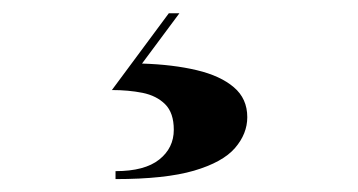

<svg xmlns="http://www.w3.org/2000/svg" viewBox="-20 -22 540 290"><path d="M154.5 248.5V236.5Q198.5 236.5 220.5 219Q242.5 201.5 242.5 174Q242.5 148.5 229.5 135.5Q216.5 122.5 195.2 118.2Q174 114 149 114L235 -2H251L194.5 74Q241.5 75.5 277.2 84Q313 92.5 333.2 109.8Q353.5 127 353.5 155Q353.5 180 335 201.5Q316.5 223 273 235.8Q229.5 248.5 154.5 248.5Z"/></svg>

Font: Bodoni Moda 18pt
Style: Bold
Weight: 700
Designer: Owen Earl
Foundry: indestructible type
Version: Version 2.004